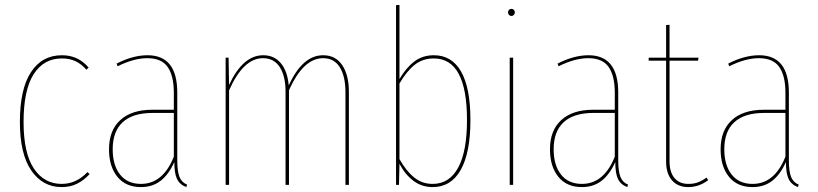

<svg xmlns="http://www.w3.org/2000/svg" viewBox="-20 -753 3332 782"><path d="M341 -478 332 -469Q311 -493 287 -504Q263 -515 232 -515Q158 -515 117 -450.5Q76 -386 76 -256Q76 -129 118 -66.5Q160 -4 231 -4Q291 -4 336 -52L345 -44Q321 -18 293.5 -4.5Q266 9 231 9Q154 9 107.5 -58.5Q61 -126 61 -256Q61 -390 106 -459Q151 -528 232 -528Q265 -528 291.5 -516Q318 -504 341 -478Z M742 -1 739 9Q712 -1 701 -24Q690 -47 690 -93Q667 -42 634 -16.5Q601 9 554 9Q492 9 458 -33Q424 -75 424 -145Q424 -222 470 -264Q516 -306 600 -306H688V-375Q688 -444 663 -480Q638 -516 580 -516Q525 -516 459 -483L455 -494Q521 -528 581 -528Q702 -528 702 -376V-101Q702 -55 711 -32.5Q720 -10 742 -1ZM688 -115V-293H601Q521 -293 480 -255.5Q439 -218 439 -145Q439 -80 469 -42Q499 -4 554 -4Q644 -4 688 -115Z M1401 -379V0H1387V-377Q1387 -442 1364 -479Q1341 -516 1296 -516Q1215 -516 1157 -385V0H1143V-380Q1143 -443 1119.5 -479.5Q1096 -516 1051 -516Q971 -516 913 -385V0H899V-518H911L913 -407Q969 -528 1052 -528Q1097 -528 1124 -495.5Q1151 -463 1156 -405Q1212 -528 1296 -528Q1347 -528 1374 -487.5Q1401 -447 1401 -379Z M1896 -264Q1896 -131 1856.5 -61Q1817 9 1742 9Q1698 9 1664 -16.5Q1630 -42 1607 -86L1605 0H1593V-732L1607 -733V-431Q1634 -477 1667.5 -502.5Q1701 -528 1747 -528Q1820 -528 1858 -461.5Q1896 -395 1896 -264ZM1882 -264Q1882 -515 1747 -515Q1702 -515 1669.5 -489.5Q1637 -464 1607 -413V-105Q1634 -57 1666.5 -30.5Q1699 -4 1742 -4Q1810 -4 1846 -70Q1882 -136 1882 -264Z M2077 -703Q2077 -697 2073 -692.5Q2069 -688 2063 -688Q2057 -688 2053 -692.5Q2049 -697 2049 -703Q2049 -708 2053 -712.5Q2057 -717 2063 -717Q2069 -717 2073 -712.5Q2077 -708 2077 -703ZM2070 0H2056V-518H2070Z M2538 -1 2535 9Q2508 -1 2497 -24Q2486 -47 2486 -93Q2463 -42 2430 -16.5Q2397 9 2350 9Q2288 9 2254 -33Q2220 -75 2220 -145Q2220 -222 2266 -264Q2312 -306 2396 -306H2484V-375Q2484 -444 2459 -480Q2434 -516 2376 -516Q2321 -516 2255 -483L2251 -494Q2317 -528 2377 -528Q2498 -528 2498 -376V-101Q2498 -55 2507 -32.5Q2516 -10 2538 -1ZM2484 -115V-293H2397Q2317 -293 2276 -255.5Q2235 -218 2235 -145Q2235 -80 2265 -42Q2295 -4 2350 -4Q2440 -4 2484 -115Z M2864 -19Q2827 9 2783 9Q2741 9 2717 -18.5Q2693 -46 2693 -95V-506H2622V-518H2693V-651L2707 -652V-518H2825L2823 -506H2707V-96Q2707 -52 2727 -28Q2747 -4 2784 -4Q2806 -4 2823 -10.5Q2840 -17 2858 -30Z M3233 -1 3230 9Q3203 -1 3192 -24Q3181 -47 3181 -93Q3158 -42 3125 -16.5Q3092 9 3045 9Q2983 9 2949 -33Q2915 -75 2915 -145Q2915 -222 2961 -264Q3007 -306 3091 -306H3179V-375Q3179 -444 3154 -480Q3129 -516 3071 -516Q3016 -516 2950 -483L2946 -494Q3012 -528 3072 -528Q3193 -528 3193 -376V-101Q3193 -55 3202 -32.5Q3211 -10 3233 -1ZM3179 -115V-293H3092Q3012 -293 2971 -255.5Q2930 -218 2930 -145Q2930 -80 2960 -42Q2990 -4 3045 -4Q3135 -4 3179 -115Z"/></svg>

Font: Fira Sans Compressed Hair
Style: Regular
Weight: 100
Width: 1
Designer: bBox Type GmbH & Carrois Corporate GbR & Edenspiekermann AG
Foundry: bBox Type GmbH & Carrois Corporate GbR & Edenspiekermann AG
Version: Version 4.301